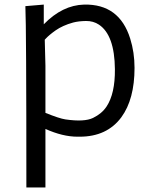

<svg xmlns="http://www.w3.org/2000/svg" viewBox="-20 -592 707 846"><path d="M321.3 10.3Q256.3 10.3 180.2 -23.9V233.9H96.2Q96.2 -474.6 91.8 -564.9L172.9 -571.8V-484.9Q254.9 -569.3 350.6 -571.8Q505.9 -575.2 553.7 -421.9Q572.8 -361.3 572.8 -292.7Q572.8 -224.1 558.3 -169.7Q543.9 -115.2 514.6 -75.2Q451.2 10.3 331.1 10.3Q326.2 10.3 321.3 10.3ZM177.2 -417 180.2 -302.7V-94.7Q241.7 -69.8 268.1 -65.9Q351.6 -53.7 390.1 -72.5Q428.7 -91.3 449.2 -122.1Q487.3 -179.2 486.3 -287.1Q484.9 -437.5 416 -483.4Q391.1 -500 358.4 -499.5Q325.7 -499 302.2 -492.7Q278.8 -486.3 259.5 -477.5Q240.2 -468.8 225.3 -458.3Q210.4 -447.8 200 -439Q189.5 -430.2 183.6 -423.8Q177.7 -417.5 177.2 -417Z"/></svg>

Font: Duru Sans
Style: Regular
Weight: 400
Designer: Onur Yazõcõgil
Foundry: Onur Yazõcõgil
Version: Version 1.001